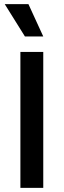

<svg xmlns="http://www.w3.org/2000/svg" viewBox="-20 -912 309 932"><path d="M79 0V-660H190V0ZM101 -735 3 -892H118L190 -735Z"/></svg>

Font: Bricolage Grotesque 48pt Condensed ExtraBold Medium
Style: Regular
Weight: 500
Version: Version 1.000;gftools[0.9.30]